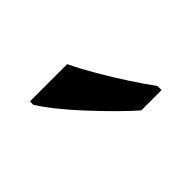

<svg xmlns="http://www.w3.org/2000/svg" viewBox="-45 -866 361 361"><g transform="rotate(-45 135.0 -686.0)"><path d="M139 -766Q150 -743 166 -715.5Q182 -688 199 -662Q216 -636 230 -617V-606H176Q161 -619 141.5 -638.5Q122 -658 102 -679.5Q82 -701 66 -721Q50 -741 40 -757V-766Z"/></g></svg>

Font: Noto Sans Khmer Condensed
Style: Regular
Weight: 400
Width: 3
Designer: Danh Hong and the Monotype Design Team
Foundry: Monotype Imaging Inc.
Version: Version 2.004